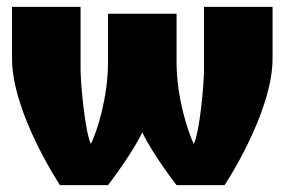

<svg xmlns="http://www.w3.org/2000/svg" viewBox="-20 -540 830 560"><path d="M15 -520V-370C15 -210 155 0 155 0H295C295 0 364 -89 395 -154C427 -87 495 0 495 0H635C635 0 775 -210 775 -370V-520H575V-338C575 -296 563 -156 545 -120C528 -156 495 -256 495 -358V-500H295V-358C295 -256 263 -156 245 -120C228 -156 215 -296 215 -338V-520Z"/></svg>

Font: MikodacsPCS
Style: Regular
Weight: 900
Designer: gluk (gluksza@wp.pl)
Foundry: gluk (gluksza@wp.pl)
Version: Version 0.27